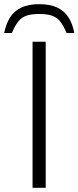

<svg xmlns="http://www.w3.org/2000/svg" viewBox="-57 -900 376 920"><path d="M99 0V-700H162V0ZM-37 -742Q-28 -786 -8.5 -817Q11 -848 45.5 -864Q80 -880 131 -880Q183 -880 217 -864Q251 -848 271 -817Q291 -786 299 -742H262Q247 -778 231 -797.5Q215 -817 192 -825Q169 -833 131 -833Q93 -833 70 -825Q47 -817 31 -797.5Q15 -778 0 -742Z"/></svg>

Font: REM ExtraLight
Style: Regular
Weight: 250
Designer: Octavio Pardo
Foundry: Ashler Design
Version: Version 1.005;gftools[0.9.28]